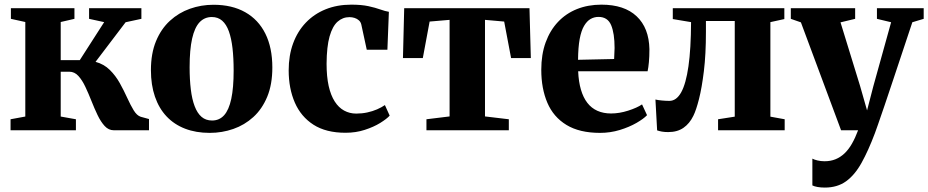

<svg xmlns="http://www.w3.org/2000/svg" viewBox="-20 -574 4090 846"><path d="M26.5 0V-48.5L91.5 -60.5V-477L28 -491V-538H308V-491L247.5 -477V-309H331.5L439 -476.5L372.5 -491V-538H603V-491L533.5 -476L401 -301.5Q438 -291.5 463.8 -266Q489.5 -240.5 507.8 -207.8Q526 -175 540.5 -143Q555 -111 569 -88Q583 -65 600 -59.5L636.5 -49.5V0H481.5Q458.5 0 441.2 -18.8Q424 -37.5 410 -66.8Q396 -96 383 -129Q370 -162 356.2 -191.2Q342.5 -220.5 325.5 -239.2Q308.5 -258 285.5 -258H247.5V-60.5L314.5 -48.5V0Z M645 -265Q645 -338.5 667.5 -392.8Q690 -447 728.8 -482.5Q767.5 -518 817 -535.5Q866.5 -553 920.5 -553Q1002.5 -553 1060.5 -520.2Q1118.5 -487.5 1149.2 -425.8Q1180 -364 1180 -276.5Q1180 -202 1157.5 -147.8Q1135 -93.5 1096.2 -58.2Q1057.5 -23 1008 -5.8Q958.5 11.5 904 11.5Q843.5 11.5 795.5 -7Q747.5 -25.5 714 -61Q680.5 -96.5 662.8 -148Q645 -199.5 645 -265ZM914.5 -43Q946.5 -43 967.5 -66.2Q988.5 -89.5 999 -138.2Q1009.5 -187 1009.5 -263Q1009.5 -318 1004.5 -361.5Q999.5 -405 988.5 -435.8Q977.5 -466.5 959 -482.8Q940.5 -499 913.5 -499Q881 -499 859.2 -475.8Q837.5 -452.5 826.5 -403.8Q815.5 -355 815.5 -278Q815.5 -223.5 820.8 -180Q826 -136.5 837.8 -105.8Q849.5 -75 868.2 -59Q887 -43 914.5 -43Z M1502.5 11Q1416.5 11 1361.2 -24.5Q1306 -60 1279 -122.2Q1252 -184.5 1252 -264Q1252 -329.5 1271.5 -382.8Q1291 -436 1327.5 -474.2Q1364 -512.5 1414.8 -533Q1465.5 -553.5 1528 -553.5Q1572.5 -553.5 1603.5 -546.8Q1634.5 -540 1656 -532.2Q1677.5 -524.5 1693.5 -522L1687 -355H1596L1572 -466Q1569.5 -477 1561.5 -484.2Q1553.5 -491.5 1542.5 -495Q1531.5 -498.5 1520 -498.5Q1490 -498.5 1467.5 -478.5Q1445 -458.5 1432.2 -413.5Q1419.5 -368.5 1419 -293Q1419 -236.5 1428.2 -195.2Q1437.5 -154 1454.8 -127Q1472 -100 1496.2 -86.8Q1520.5 -73.5 1549.5 -73.5Q1575 -73.5 1598.2 -78.5Q1621.5 -83.5 1641.5 -92.2Q1661.5 -101 1676 -111L1697 -64.5Q1684 -50 1655.2 -32.2Q1626.5 -14.5 1587.2 -1.8Q1548 11 1502.5 11Z M1859 0V-48.5L1961 -61V-486.5L1873 -479L1843 -318H1755.5L1761 -538H2313L2319 -318H2232L2201.5 -479L2117 -486.5V-61L2222 -48.5V0Z M2624 11.5Q2533.5 11.5 2476 -23.5Q2418.5 -58.5 2391.8 -121.2Q2365 -184 2365 -266.5Q2365 -334 2384.2 -387Q2403.5 -440 2438.5 -477.2Q2473.5 -514.5 2522.2 -534Q2571 -553.5 2630 -553.5Q2731 -553.5 2785.2 -502.2Q2839.5 -451 2841.5 -357.5Q2841.5 -324 2839.2 -300Q2837 -276 2833.5 -260H2527.5Q2529.5 -213.5 2539.8 -178.8Q2550 -144 2568 -120.8Q2586 -97.5 2612.2 -85.8Q2638.5 -74 2672.5 -74Q2709 -74 2748 -86.5Q2787 -99 2809 -114L2831 -66.5Q2816 -50.5 2784.2 -32.2Q2752.5 -14 2710.8 -1.2Q2669 11.5 2624 11.5ZM2527 -310.5 2686 -314Q2686.5 -326 2687 -338Q2687.5 -350 2688 -362.5Q2688 -427 2672.8 -463.2Q2657.5 -499.5 2617 -499.5Q2598 -499.5 2582 -490.2Q2566 -481 2553.5 -459.8Q2541 -438.5 2534.2 -402Q2527.5 -365.5 2527 -310.5Z M2924 8Q2908 8 2896 5.8Q2884 3.5 2875.5 0.5L2868 -135.5Q2878 -133 2896 -131.2Q2914 -129.5 2929.5 -129.5Q2960.5 -129.5 2981.5 -167.2Q3002.5 -205 3013.5 -282Q3024.5 -359 3025 -476.5L2944.5 -490V-538H3436V-490L3374.5 -476.5V-60L3437.5 -48.5V0H3144V-48.5L3217.5 -60V-481.5H3090.5V-433.5Q3090.5 -334.5 3081.5 -260.8Q3072.5 -187 3060 -137.8Q3047.5 -88.5 3035 -63.5Q3018.5 -29.5 2991.5 -10.8Q2964.5 8 2924 8Z M3614.5 252.5Q3597 252.5 3582.8 250Q3568.5 247.5 3559.5 243V125Q3567.5 129.5 3582.2 133Q3597 136.5 3613.5 136.5Q3639.5 136.5 3661.2 127.8Q3683 119 3701 102Q3719 85 3733.8 59.2Q3748.5 33.5 3761 0H3686L3509 -475.5L3464.5 -491V-538H3748V-491L3683.5 -475.5L3769.5 -196L3800.5 -87.5L3828 -193.5L3906.5 -476L3844 -491V-538H4050V-491L4000 -476Q3980 -415.5 3958 -349.8Q3936 -284 3915.5 -222.2Q3895 -160.5 3877.8 -109.8Q3860.5 -59 3849 -26.2Q3837.5 6.5 3835 13Q3806 90 3776.2 143.5Q3746.5 197 3708 224.8Q3669.5 252.5 3614.5 252.5Z"/></svg>

Font: Merriweather 60pt ExtraBold
Style: Regular
Weight: 800
Version: Version 2.100